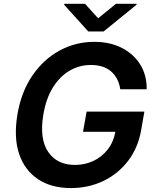

<svg xmlns="http://www.w3.org/2000/svg" viewBox="-20 -951 795 981"><path d="M594.5 -495Q585.9 -552.6 547.9 -585.8Q509.9 -619 443.9 -619Q385.3 -619 335 -589.5Q284.8 -560 249.8 -503.2Q214.8 -446.4 201.3 -364.3Q180.8 -240.8 226.4 -174.5Q272 -108.3 362.9 -108.3Q413.4 -108.3 456.7 -128.6Q500 -148.8 529.8 -186.6Q559.7 -224.4 569.6 -277.7H404.1L422.6 -380.7H717.7L702.4 -293.3Q687.5 -199.6 636.4 -131.6Q585.2 -63.6 509.1 -26.8Q432.9 9.9 342.3 9.9Q242.5 9.9 174.4 -35.3Q106.2 -80.6 77.9 -164.2Q49.7 -247.9 68.5 -362.9Q87.7 -480.1 144.7 -563.9Q201.7 -647.7 284.1 -692.5Q366.5 -737.2 461.3 -737.2Q541.9 -737.2 602.5 -706.3Q663 -675.4 696.7 -620.9Q730.5 -566.4 729.4 -495ZM414.4 -931.5 481.5 -857.6 572.4 -931.5H678.3L677.2 -926.5L509.2 -790.1H431.1L307.9 -926.5L308.9 -931.5Z"/></svg>

Font: Inter UI Semi Bold
Style: Italic
Weight: 600
Italic angle: -9.39999°
Designer: Rasmus Andersson
Foundry: rsms
Version: 3.2;8d6f07862